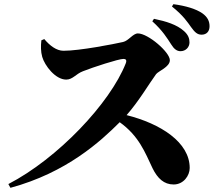

<svg xmlns="http://www.w3.org/2000/svg" viewBox="-20 -866 1040 919"><path d="M709 -764C758 -720 781 -682 799 -654C813 -631 827 -621 844 -621C869 -621 887 -640 887 -663C887 -682 881 -699 861 -717C827 -748 775 -764 717 -776ZM178 -673C175 -646 175 -619 182 -594C194 -552 245 -485 297 -485C328 -485 343 -512 377 -525C425 -544 547 -584 571 -584C582 -584 588 -579 582 -563C507 -372 256 -107 20 15L30 33C299 -40 461 -189 553 -281C645 -215 674 -137 710 -61C734 -12 765 17 811 17C859 17 888 -26 888 -62C888 -185 749 -274 586 -315C645 -382 692 -463 727 -511C738 -526 793 -545 793 -578C793 -616 689 -706 640 -706C616 -706 596 -671 569 -665C525 -655 361 -623 284 -623C250 -623 218 -648 192 -679ZM803 -835C859 -790 878 -759 894 -737C912 -712 924 -700 945 -700C969 -700 983 -716 983 -740C983 -764 974 -784 949 -802C919 -823 870 -838 810 -846Z"/></svg>

Font: Noto Serif CJK JP Black
Style: Regular
Weight: 900
Designer: Ryoko NISHIZUKA 西塚涼子 (kana & ideographs); Frank Grießhammer (Latin, Greek & Cyrillic); Wenlong ZHANG 张文龙 (bopomofo); San
Foundry: Adobe Systems Incorporated
Version: Version 1.001;PS 1.001;hotconv 16.6.54;makeotf.lib2.5.65590